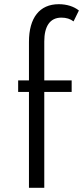

<svg xmlns="http://www.w3.org/2000/svg" viewBox="-20 -895 402 915"><path d="M191 0V-457H321.5V-512H191V-697.5C191 -767.5 216.5 -811 272.5 -811C296 -811 315 -805 330.5 -793L356 -845C331.5 -864.5 298 -875 260 -875C168.5 -875 118 -810 118 -695.5V-512H66.5V-457H118V0Z"/></svg>

Font: Spartan
Style: Regular
Weight: 400
Designer: Matt Bailey, Mirko Velimirovic
Foundry: Matt Bailey
Version: Version 1.003